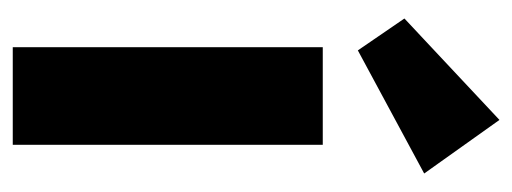

<svg xmlns="http://www.w3.org/2000/svg" viewBox="-271 -532 803 301"><g transform="rotate(90 130.5 -381.5)"><path d="M54 0V-486H207V0ZM59 -541 9 -614 168 -763 252 -645Z"/></g></svg>

Font: Outfit Thin
Style: Bold
Weight: 700
Version: Version 1.100;gftools[0.9.27]